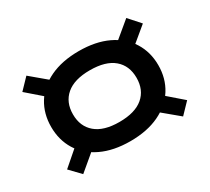

<svg xmlns="http://www.w3.org/2000/svg" viewBox="-103 -781 900 824"><g transform="rotate(-30 347.0 -369.0)"><path d="M81 -369Q81 -434 112 -484.5Q143 -535 203 -563.5Q263 -592 346 -592Q429 -592 489 -563.5Q549 -535 580.5 -484.5Q612 -434 612 -369Q612 -304 580.5 -253.5Q549 -203 489 -174.5Q429 -146 346 -146Q263 -146 203 -174.5Q143 -203 112 -253.5Q81 -304 81 -369ZM504 -369Q504 -429 464 -463Q424 -497 346 -497Q269 -497 229 -463Q189 -429 189 -369Q189 -309 229 -275Q269 -241 346 -241Q424 -241 464 -275Q504 -309 504 -369ZM211 -519 154 -470 49 -561 99 -613ZM644 -557 539 -470 481 -519 594 -613ZM49 -177 154 -268 211 -219 99 -125ZM481 -219 539 -268 644 -177 594 -125Z"/></g></svg>

Font: Unbounded Variable
Style: Regular
Weight: 400
Designer: Luke Prowse, Jean-Baptiste Morizot, Fátima Lázaro, Florian Runge
Foundry: NaN
Version: Version 1.600;FEAKit 1.0